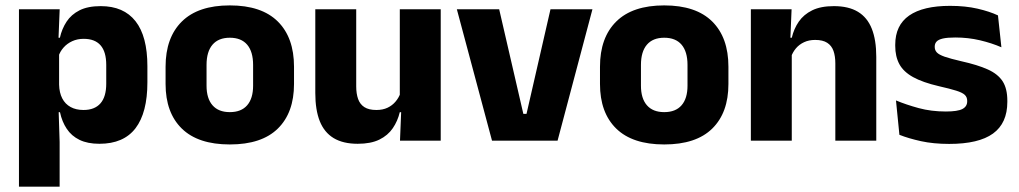

<svg xmlns="http://www.w3.org/2000/svg" viewBox="-20 -526 3810 718"><path d="M351.7 11.7Q307.5 11.7 277.5 -2.9Q247.4 -17.5 229.7 -44.2Q211.9 -70.8 204.3 -106.4H164.8L201 -209.4Q201.8 -179.2 212.8 -158Q223.7 -136.9 244 -125.8Q264.2 -114.7 292.2 -114.7Q334 -114.7 355.7 -139.5Q377.3 -164.2 377.3 -213.1V-283.2Q377.3 -332.2 356.1 -356.5Q334.9 -380.8 292.9 -380.8Q269.3 -380.8 250.1 -372Q230.9 -363.2 217.7 -348.2Q204.4 -333.3 198.5 -314.5L163.3 -385H204Q211.4 -418.1 228.9 -444.9Q246.4 -471.7 277.4 -487.4Q308.4 -503.1 356.7 -503.1Q442.5 -503.1 486.8 -446.7Q531.2 -390.3 531.2 -278.2V-218.1Q531.2 -104.7 486.8 -46.5Q442.3 11.7 351.7 11.7ZM50.9 172V-491.4H203.2L197.8 -358.8L201 -341.7V-152.7L198.8 -126.4L203 5.2V172Z M839.4 14.2Q720.7 14.2 659.9 -45.2Q599.2 -104.6 599.2 -211.9V-276.5Q599.2 -385.4 660.1 -445.6Q721 -505.8 839.4 -505.8Q958.2 -505.8 1018.9 -445.6Q1079.5 -385.4 1079.5 -276.5V-211.9Q1079.5 -104.6 1019 -45.2Q958.6 14.2 839.4 14.2ZM839.4 -106.7Q882.2 -106.7 904.3 -132.3Q926.5 -157.9 926.5 -205.5V-283.2Q926.5 -332.8 904.3 -358.9Q882.2 -384.9 839.4 -384.9Q797 -384.9 774.7 -358.9Q752.4 -332.8 752.4 -283.2V-205.5Q752.4 -157.9 774.7 -132.3Q797 -106.7 839.4 -106.7Z M1312.1 -491.4V-202.7Q1312.1 -175.7 1319.1 -155.9Q1326.1 -136.1 1342.6 -125.4Q1359.2 -114.7 1387.5 -114.7Q1411.6 -114.7 1429.4 -123.2Q1447.1 -131.7 1459.2 -146.1Q1471.4 -160.5 1477.5 -177.9L1501.2 -106.4H1475Q1467.2 -73.5 1448.9 -46.6Q1430.6 -19.7 1398.8 -4Q1367 11.7 1317.6 11.7Q1263.1 11.7 1227.8 -9.5Q1192.6 -30.8 1175.8 -72.9Q1159.1 -115 1159.1 -178.1V-491.4ZM1628.1 -491.4V0H1475.8L1480.8 -122.9L1475.1 -137.2V-491.4Z M1948.9 -100.1 2038.6 -491.4H2195.5L2065.1 0H1819.9L1688.4 -491.4H1846.7L1937.1 -100.1Z M2463.9 14.2Q2345.2 14.2 2284.4 -45.2Q2223.7 -104.6 2223.7 -211.9V-276.5Q2223.7 -385.4 2284.6 -445.6Q2345.5 -505.8 2463.9 -505.8Q2582.7 -505.8 2643.4 -445.6Q2704 -385.4 2704 -276.5V-211.9Q2704 -104.6 2643.5 -45.2Q2583.1 14.2 2463.9 14.2ZM2463.9 -106.7Q2506.7 -106.7 2528.8 -132.3Q2551 -157.9 2551 -205.5V-283.2Q2551 -332.8 2528.8 -358.9Q2506.7 -384.9 2463.9 -384.9Q2421.5 -384.9 2399.2 -358.9Q2376.9 -332.8 2376.9 -283.2V-205.5Q2376.9 -157.9 2399.2 -132.3Q2421.5 -106.7 2463.9 -106.7Z M3103.8 0V-288.8Q3103.8 -315.9 3096.9 -335.6Q3089.9 -355.4 3073.4 -366Q3056.9 -376.7 3028.5 -376.7Q3004.9 -376.7 2986.9 -368.2Q2968.9 -359.8 2956.8 -345.6Q2944.7 -331.4 2938.4 -313.5L2914.8 -385H2941Q2948.8 -418.5 2967.1 -445.1Q2985.4 -471.7 3017.3 -487.4Q3049.3 -503.1 3098.4 -503.1Q3153.4 -503.1 3188.4 -481.9Q3223.4 -460.7 3240.1 -418.7Q3256.9 -376.6 3256.9 -313.3V0ZM2787.9 0V-491.4H2940.2L2935.1 -368.6L2940.9 -354.2V0Z M3529.4 12.2Q3470.8 12.2 3423.8 1.9Q3376.9 -8.5 3343.4 -21.9L3330.6 -150.4Q3369 -134.4 3415.7 -121.7Q3462.5 -109 3517 -109Q3560.7 -109 3578.8 -118.3Q3596.9 -127.6 3596.9 -147.1V-149Q3596.9 -162.7 3587.8 -171.3Q3578.7 -179.8 3555.7 -187Q3532.8 -194.2 3491.8 -203.5Q3430.3 -217.8 3394.5 -237.7Q3358.6 -257.6 3343.2 -286.2Q3327.8 -314.8 3327.8 -354.5V-358.6Q3327.8 -431.6 3379.9 -467.9Q3432 -504.1 3533 -504.1Q3590 -504.1 3635.6 -493.6Q3681.2 -483 3712 -468.4L3724.8 -349.2Q3689.2 -364.8 3644.9 -375.3Q3600.6 -385.8 3552.1 -385.8Q3522.5 -385.8 3505.7 -381.9Q3488.9 -377.9 3482.2 -370.3Q3475.5 -362.8 3475.5 -352.1V-350.3Q3475.5 -338.4 3483.4 -329.9Q3491.3 -321.4 3512.7 -313.9Q3534.1 -306.5 3574.2 -297.2Q3635.8 -283.5 3673.9 -266.3Q3711.9 -249.2 3729.5 -221.9Q3747 -194.7 3747 -149.3V-144.9Q3747 -65.4 3693.5 -26.6Q3640 12.2 3529.4 12.2Z"/></svg>

Font: Anek Gujarati Medium
Style: Regular
Weight: 500
Designer: Mrunmayee Ghaisas (Gujarati), Yesha Goshar (Latin)
Foundry: Ek Type
Version: Version 1.003